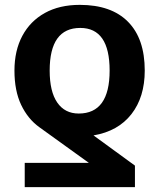

<svg xmlns="http://www.w3.org/2000/svg" viewBox="-20 -558 646 785"><path d="M571.8 -269.5Q571.8 -161.1 517.3 -91.3Q462.9 -21.5 362.3 -4.4L531.7 119.1V207H81.1V107.9H343.3L140.6 -38.1Q93.8 -71.8 66.4 -129.4Q39.1 -187 39.1 -269.5Q39.1 -351.1 71.3 -411.4Q103.5 -471.7 163.3 -504.9Q223.1 -538.1 306.2 -538.1Q435.1 -538.1 503.4 -469Q571.8 -399.9 571.8 -269.5ZM428.2 -269.5Q428.2 -443.8 308.1 -443.8Q183.1 -443.8 183.1 -269.5Q183.1 -183.6 214.1 -138.7Q245.1 -93.8 301.8 -93.8Q428.2 -93.8 428.2 -269.5Z"/></svg>

Font: Arimo
Style: Bold
Weight: 700
Designer: Steve Matteson
Foundry: Monotype Imaging Inc.
Version: Version 1.33